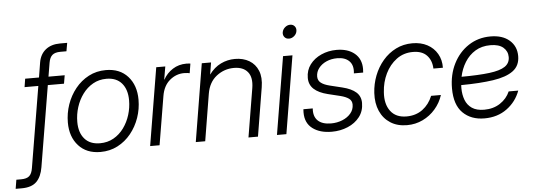

<svg xmlns="http://www.w3.org/2000/svg" viewBox="-135 -897 3527 1269"><g transform="rotate(-5 1628.5 -262.0)"><path d="M309.6 -515.6 300.3 -460.4H192.9L103.5 76.2Q93.3 138.7 60.5 171.4Q27.8 204.1 -38.6 204.1H-78.6L-68.8 144.5H-37.6Q0 144.5 17.3 128.9Q34.7 113.3 40.5 76.2L129.9 -460.4H38.6L47.4 -515.6H139.2L155.3 -614.7Q164.6 -668.5 201.7 -698Q238.8 -727.5 297.4 -727.5H344.7L335 -672.4H294.4Q258.8 -672.4 241 -657Q223.1 -641.6 217.3 -606.4L202.1 -515.6Z M501.5 10.3Q409.2 10.3 356.2 -48.6Q303.2 -107.4 303.2 -202.1Q303.2 -263.7 323.2 -321.5Q343.3 -379.4 380.4 -425.5Q417.5 -471.7 469 -498.8Q520.5 -525.9 583.5 -525.9Q675.8 -525.9 728.8 -466.8Q781.7 -407.7 781.7 -312.5Q781.7 -250.5 761.7 -192.9Q741.7 -135.3 704.6 -89.4Q667.5 -43.5 616 -16.6Q564.5 10.3 501.5 10.3ZM503.4 -47.4Q553.7 -47.4 593.8 -70.1Q633.8 -92.8 661.9 -131.3Q689.9 -169.9 704.6 -217.3Q719.2 -264.6 719.2 -313.5Q719.2 -385.3 683.6 -426.8Q647.9 -468.3 582 -468.3Q532.2 -468.3 492.4 -445.6Q452.6 -422.9 424.3 -384.5Q396 -346.2 380.9 -298.6Q365.7 -251 365.7 -200.7Q365.7 -129.9 401.4 -88.6Q437 -47.4 503.4 -47.4Z M831.5 0 917 -515.6H977.1L962.4 -429.7H963.9Q986.8 -471.2 1026.6 -496.6Q1066.4 -522 1117.2 -522Q1126.5 -522 1133.1 -521.2Q1139.6 -520.5 1144 -520L1133.8 -457Q1129.9 -458 1120.1 -459.5Q1110.4 -460.9 1096.7 -460.9Q1043.9 -460.9 1001.5 -425.3Q959 -389.6 947.8 -322.3L894 0Z M1248 -311 1196.8 0H1134.3L1219.2 -515.6H1280.8L1267.6 -436Q1301.3 -481.9 1345.5 -503.4Q1389.6 -524.9 1439.9 -524.9Q1494.1 -524.9 1534.2 -501.2Q1574.2 -477.5 1592.5 -432.6Q1610.8 -387.7 1600.1 -323.2L1546.9 0H1483.9L1537.6 -323.7Q1548.8 -393.6 1519 -429.9Q1489.3 -466.3 1427.7 -466.3Q1363.3 -466.3 1312 -426.5Q1260.7 -386.7 1248 -311Z M1672.9 0 1758.3 -515.6H1820.8L1735.4 0ZM1808.1 -627.4Q1789.1 -627.4 1778.1 -640.6Q1767.1 -653.8 1770 -672.9Q1773.4 -691.9 1788.8 -705.1Q1804.2 -718.3 1822.8 -718.3Q1841.8 -718.3 1852.8 -705.1Q1863.8 -691.9 1860.8 -672.9Q1857.9 -653.8 1842.3 -640.6Q1826.7 -627.4 1808.1 -627.4Z M2036.6 10.3Q1957.5 10.3 1909.2 -26.1Q1860.8 -62.5 1860.8 -132.3Q1860.8 -137.7 1861.1 -143.1Q1861.3 -148.4 1861.8 -154.3H1923.8Q1919.4 -101.1 1948.7 -73Q1978 -44.9 2036.1 -44.9Q2076.7 -44.9 2111.3 -59.1Q2146 -73.2 2167.2 -98.4Q2188.5 -123.5 2188.5 -156.7Q2188.5 -182.6 2168.5 -197Q2148.4 -211.4 2113.3 -220.2L2031.2 -240.2Q1971.2 -254.9 1939.9 -283.7Q1908.7 -312.5 1908.7 -357.9Q1908.7 -408.7 1937 -446.3Q1965.3 -483.9 2012.2 -504.9Q2059.1 -525.9 2113.8 -525.9Q2188.5 -525.9 2233.2 -488.8Q2277.8 -451.7 2277.8 -385.7Q2277.8 -375.5 2276.4 -361.3H2214.8Q2221.2 -414.1 2193.6 -442.4Q2166 -470.7 2113.3 -470.7Q2073.7 -470.7 2041.5 -456.3Q2009.3 -441.9 1990.2 -417Q1971.2 -392.1 1971.2 -361.3Q1971.2 -335 1991.2 -319.6Q2011.2 -304.2 2049.3 -294.9L2131.3 -274.9Q2190.9 -260.3 2221.2 -233.2Q2251.5 -206.1 2251.5 -162.1Q2251.5 -108.4 2221.7 -69.8Q2191.9 -31.2 2142.8 -10.5Q2093.8 10.3 2036.6 10.3Z M2535.6 10.3Q2471.7 10.3 2425.8 -19Q2379.9 -48.3 2356.9 -100.3Q2334 -152.3 2337.9 -220.2Q2341.3 -279.8 2362.5 -334.7Q2383.8 -389.6 2420.7 -432.9Q2457.5 -476.1 2507.3 -501Q2557.1 -525.9 2616.7 -525.9Q2673.3 -525.9 2715.8 -503.2Q2758.3 -480.5 2781.7 -439.9Q2805.2 -399.4 2804.2 -347.2H2741.2Q2739.3 -401.4 2707.8 -434.8Q2676.3 -468.3 2615.2 -468.3Q2553.2 -468.3 2506.6 -433.6Q2460 -398.9 2432.6 -342.5Q2405.3 -286.1 2401.4 -220.2Q2395.5 -142.1 2430.9 -94.7Q2466.3 -47.4 2537.1 -47.4Q2599.1 -47.4 2643.6 -80.3Q2688 -113.3 2710.4 -168.9H2775.4Q2758.8 -117.2 2723.6 -76.7Q2688.5 -36.1 2640.1 -12.9Q2591.8 10.3 2535.6 10.3Z M3049.3 10.3Q2960.4 10.3 2906.2 -43.2Q2852.1 -96.7 2852.1 -205.6Q2852.1 -296.9 2888.7 -369.4Q2925.3 -441.9 2989.3 -483.9Q3053.2 -525.9 3134.8 -525.9Q3214.8 -525.9 3260.7 -485.8Q3306.6 -445.8 3306.6 -380.9Q3306.6 -316.9 3260.7 -283Q3214.8 -249 3127.4 -236.1Q3040 -223.1 2914.6 -222.2Q2914.1 -212.4 2914.1 -202.6Q2914.1 -159.2 2927.5 -123.8Q2940.9 -88.4 2971.4 -67.6Q3002 -46.9 3052.2 -46.9Q3113.3 -46.9 3158.2 -76.4Q3203.1 -106 3223.6 -153.3H3287.1Q3260.7 -81.1 3198.5 -35.4Q3136.2 10.3 3049.3 10.3ZM2921.9 -276.9Q3035.6 -277.3 3106.7 -286.1Q3177.7 -294.9 3210.7 -317.1Q3243.7 -339.4 3243.7 -379.9Q3243.7 -418.5 3214.8 -443.4Q3186 -468.3 3129.4 -468.3Q3071.8 -468.3 3029.3 -442.4Q2986.8 -416.5 2959.7 -372.8Q2932.6 -329.1 2921.9 -276.9Z"/></g></svg>

Font: Inter Display Light
Style: Italic
Weight: 300
Italic angle: -9.39999°
Designer: Rasmus Andersson
Foundry: rsms
Version: Version 4.000;git-a52131595